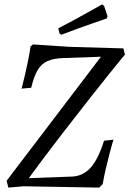

<svg xmlns="http://www.w3.org/2000/svg" viewBox="-20 -850 588 873"><path d="M431 3 87 -3 18 3 10 -28 439 -592 269 -586Q225 -585 196.5 -572.5Q168 -560 151 -531Q134 -502 122 -451L78 -447Q78 -447 82.5 -464Q87 -481 93.5 -509Q100 -537 107 -571Q114 -605 119 -639L130 -648L297 -637L541 -630L548 -602Q471 -508 400.5 -418.5Q330 -329 271 -252.5Q212 -176 170.5 -120.5Q129 -65 111 -40L305 -47Q355 -48 390.5 -86Q426 -124 453 -210L496 -215Q496 -215 490.5 -197Q485 -179 477.5 -149.5Q470 -120 461.5 -84.5Q453 -49 447 -13ZM465 -766Q465 -766 448 -760Q431 -754 401.5 -744Q372 -734 335 -720.5Q298 -707 259 -692L251 -697L245 -721Q280 -739 315.5 -758.5Q351 -778 380 -794Q409 -810 426.5 -820Q444 -830 444 -830L453 -824L469 -776Z"/></svg>

Font: Alegreya
Style: Italic
Weight: 400
Italic angle: -7°
Designer: Juan Pablo del Peral
Foundry: Huerta Tipografica
Version: Version 2.009